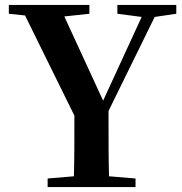

<svg xmlns="http://www.w3.org/2000/svg" viewBox="-20 -762 741 782"><path d="M610 -693 698 -706V-742H458V-706L557 -693L400 -352L242 -695L344 -706V-742H16V-706L82 -699L283 -291C283 -179 283 -116 281 -44L174 -35V0H532V-35L424 -44C422 -120 422 -187 422 -310Z"/></svg>

Font: Noto Serif CJK JP
Style: Bold
Weight: 700
Designer: Ryoko NISHIZUKA 西塚涼子 (kana & ideographs); Frank Grießhammer (Latin, Greek & Cyrillic); Wenlong ZHANG 张文龙 (bopomofo); San
Foundry: Adobe Systems Incorporated
Version: Version 1.000;PS 1;hotconv 16.6.53;makeotf.lib2.5.65590